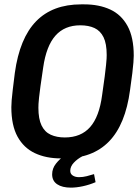

<svg xmlns="http://www.w3.org/2000/svg" viewBox="-20 -716 640 880"><path d="M259 10Q191 10 140 -14Q89 -38 60.5 -89.5Q32 -141 32 -225Q32 -239 33.5 -257Q35 -275 38.5 -305Q42 -335 48 -382Q70 -541 145.5 -618.5Q221 -696 352 -696H366Q434 -696 485 -672.5Q536 -649 564.5 -597Q593 -545 593 -461Q593 -448 591.5 -429.5Q590 -411 586.5 -381Q583 -351 576 -303Q555 -145 479.5 -67.5Q404 10 273 10ZM277 -86Q351 -86 393 -133.5Q435 -181 448 -280Q456 -333 460 -366Q464 -399 466 -417.5Q468 -436 468.5 -446.5Q469 -457 469 -464Q469 -516 454.5 -545.5Q440 -575 413 -587.5Q386 -600 348 -600Q276 -600 234 -552.5Q192 -505 178 -407Q170 -354 165.5 -321Q161 -288 159 -269Q157 -250 156.5 -240Q156 -230 156 -222Q156 -171 170.5 -141Q185 -111 212.5 -98.5Q240 -86 277 -86ZM305 144Q265 144 242 128.5Q219 113 219 83Q219 56 236.5 34Q254 12 273 0H358Q335 12 318.5 29.5Q302 47 302 67Q302 81 313.5 88.5Q325 96 342 96Q360 96 377.5 91.5Q395 87 411 82L418 119Q390 131 360 137.5Q330 144 305 144Z"/></svg>

Font: Chivo Mono Medium Medium
Style: Italic
Weight: 500
Italic angle: -8.05°
Monospace: yes
Version: Version 1.008